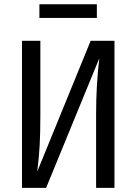

<svg xmlns="http://www.w3.org/2000/svg" viewBox="-20 -902 655 922"><path d="M85.6 0V-706.2H173.8V-349.2Q173.8 -260 170.3 -200.8Q166.7 -141.5 159 -78.5L415.4 -706.2H529.7V0H441.5V-357.4Q441.5 -492.8 456.9 -622.1L201.5 0ZM445.1 -881.5V-815.9H169.2V-881.5Z"/></svg>

Font: Fira Code Fixed
Style: Regular
Weight: 400
Monospace: yes
Designer: Carrois Corporate, Edenspiekermann AG, Nikita Prokopov
Foundry: Carrois Corporate, Edenspiekermann AG, Nikita Prokopov
Version: Version 5.002